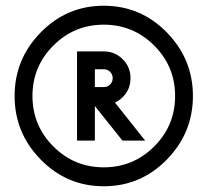

<svg xmlns="http://www.w3.org/2000/svg" viewBox="-20 -649 728 673"><path d="M343.8 -406.2H312.5V-343.8H343.8Q356.9 -343.8 366 -352.8Q375 -361.8 375 -375Q375 -388.2 366 -397.2Q356.9 -406.2 343.8 -406.2ZM343.8 -468.8Q382.8 -468.8 410.2 -441.4Q437.5 -414.1 437.5 -375Q437.5 -335.9 410.2 -308.6Q397.5 -295.9 382.8 -289.6L488.8 -156.2H409.2L312.5 -277.3V-156.2H250V-468.8ZM343.8 -62.5Q447.3 -62.5 520.5 -135.7Q593.8 -209 593.8 -312.5Q593.8 -416 520.5 -489.3Q447.3 -562.5 343.8 -562.5Q240.2 -562.5 167 -489.3Q93.8 -416 93.8 -312.5Q93.8 -209 167 -135.7Q240.2 -62.5 343.8 -62.5ZM343.8 3.9Q214.4 3.9 122.8 -89.6Q31.2 -183.1 31.2 -312.5Q31.2 -441.9 122.8 -535.4Q214.4 -628.9 343.8 -628.9Q473.1 -628.9 564.7 -535.4Q656.2 -441.9 656.2 -312.5Q656.2 -183.1 564.7 -89.6Q473.1 3.9 343.8 3.9Z"/></svg>

Font: Juliett
Style: Regular
Weight: 400
Designer: GGBotNet
Foundry: GGBotNet
Version: 0.60